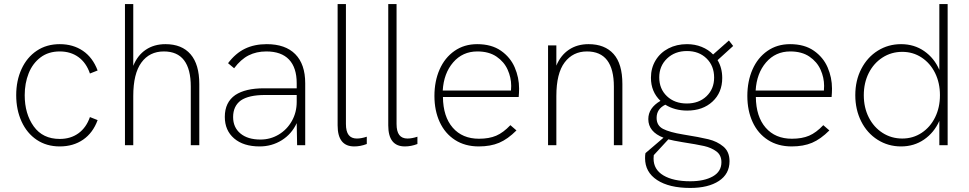

<svg xmlns="http://www.w3.org/2000/svg" viewBox="-20 -717 4783 948"><path d="M60 -247Q60 -319 86.5 -376.5Q113 -434 161.5 -466.5Q210 -499 275 -499Q341 -499 389.5 -466Q438 -433 462 -369L424 -354Q406 -407 367.5 -435Q329 -463 275 -463Q219 -463 180 -433.5Q141 -404 121.5 -355Q102 -306 102 -247Q102 -155 146.5 -93Q191 -31 275 -31Q329 -31 367.5 -59Q406 -87 424 -139L462 -124Q439 -61 390.5 -27.5Q342 6 275 6Q210 6 161.5 -26.5Q113 -59 86.5 -117Q60 -175 60 -247Z M597 -697H638V-392Q659 -444 700 -471.5Q741 -499 797 -499Q878 -499 921 -449Q964 -399 964 -302V0H922V-289Q922 -463 789 -463Q718 -463 678 -408Q638 -353 638 -243V0H597Z M1445 -109Q1420 -55 1371 -24.5Q1322 6 1262 6Q1182 6 1136 -33.5Q1090 -73 1090 -140Q1090 -212 1142 -248Q1192 -281 1283 -281H1445V-306Q1445 -383 1407 -423Q1369 -463 1295 -463Q1246 -463 1207.5 -443.5Q1169 -424 1136 -380L1106 -405Q1143 -454 1189.5 -476.5Q1236 -499 1297 -499Q1389 -499 1438 -449.5Q1487 -400 1487 -306V0H1447ZM1266 -28Q1315 -28 1356 -52.5Q1397 -77 1421 -119.5Q1445 -162 1445 -214V-248H1289Q1208 -248 1169 -221Q1131 -193 1131 -139Q1131 -88 1167 -58Q1203 -28 1266 -28Z M1647 -98V-697H1688V-105Q1688 -68 1701.5 -50.5Q1715 -33 1742 -33Q1764 -33 1791 -42V-6Q1760 6 1729 6Q1647 6 1647 -98Z M1897 -98V-697H1938V-105Q1938 -68 1951.5 -50.5Q1965 -33 1992 -33Q2014 -33 2041 -42V-6Q2010 6 1979 6Q1897 6 1897 -98Z M2125 -243Q2125 -316 2150.5 -374Q2176 -432 2224 -465.5Q2272 -499 2336 -499Q2407 -499 2453.5 -466.5Q2500 -434 2521.5 -384Q2543 -334 2543 -280Q2543 -258 2541 -238H2167Q2168 -141 2215.5 -86.5Q2263 -32 2345 -32Q2395 -32 2430 -47Q2465 -62 2500 -99L2530 -73Q2487 -30 2444.5 -12Q2402 6 2344 6Q2276 6 2226.5 -26Q2177 -58 2151 -114.5Q2125 -171 2125 -243ZM2503 -270 2504 -293Q2504 -334 2486.5 -373Q2469 -412 2431.5 -437.5Q2394 -463 2337 -463Q2264 -463 2217.5 -409Q2171 -355 2166 -270Z M2686 -493H2727V-393Q2748 -444 2789 -471.5Q2830 -499 2886 -499Q2966 -499 3009.5 -450.5Q3053 -402 3053 -302V0H3011V-289Q3011 -463 2878 -463Q2809 -463 2768 -409Q2727 -355 2727 -243V0H2686Z M3165 64Q3165 48 3167 39L3256 -37Q3181 -66 3181 -129Q3181 -184 3241 -219Q3194 -264 3194 -333Q3194 -381 3217 -419Q3240 -457 3280.5 -478Q3321 -499 3372 -499Q3411 -499 3444.5 -485.5Q3478 -472 3501 -448L3579 -517L3600 -490L3523 -420Q3546 -382 3546 -332Q3546 -260 3498 -215.5Q3450 -171 3373 -171Q3312 -171 3265 -200Q3222 -179 3222 -135Q3222 -97 3254 -80.5Q3286 -64 3353 -53Q3434 -40 3477.5 -29.5Q3521 -19 3551.5 6.5Q3582 32 3582 79Q3582 142 3529.5 176.5Q3477 211 3388 211Q3284 211 3224.5 172Q3165 133 3165 64ZM3506 -334Q3506 -392 3468.5 -428.5Q3431 -465 3372 -465Q3312 -465 3273.5 -428Q3235 -391 3235 -335Q3235 -278 3273 -242Q3311 -206 3371 -206Q3431 -206 3468.5 -242Q3506 -278 3506 -334ZM3388 178Q3457 178 3499.5 154Q3542 130 3542 84Q3542 49 3517 30.5Q3492 12 3456.5 4Q3421 -4 3350 -15Q3302 -23 3280 -29L3208 49Q3207 55 3207 66Q3207 120 3255.5 149Q3304 178 3388 178Z M3670 -243Q3670 -316 3695.5 -374Q3721 -432 3769 -465.5Q3817 -499 3881 -499Q3952 -499 3998.5 -466.5Q4045 -434 4066.5 -384Q4088 -334 4088 -280Q4088 -258 4086 -238H3712Q3713 -141 3760.5 -86.5Q3808 -32 3890 -32Q3940 -32 3975 -47Q4010 -62 4045 -99L4075 -73Q4032 -30 3989.5 -12Q3947 6 3889 6Q3821 6 3771.5 -26Q3722 -58 3696 -114.5Q3670 -171 3670 -243ZM4048 -270 4049 -293Q4049 -334 4031.5 -373Q4014 -412 3976.5 -437.5Q3939 -463 3882 -463Q3809 -463 3762.5 -409Q3716 -355 3711 -270Z M4203 -247Q4203 -320 4233 -377.5Q4263 -435 4314.5 -467Q4366 -499 4429 -499Q4494 -499 4543.5 -464.5Q4593 -430 4618 -372V-697H4659V0H4618V-120Q4592 -62 4542.5 -28Q4493 6 4429 6Q4365 6 4313 -27Q4261 -60 4232 -118Q4203 -176 4203 -247ZM4621 -247Q4621 -308 4597 -356.5Q4573 -405 4530.5 -433Q4488 -461 4435 -461Q4381 -461 4337.5 -433Q4294 -405 4269.5 -356.5Q4245 -308 4245 -247Q4245 -186 4269.5 -137.5Q4294 -89 4337.5 -61Q4381 -33 4435 -33Q4488 -33 4530.5 -61Q4573 -89 4597 -137.5Q4621 -186 4621 -247Z"/></svg>

Font: Hanken Grotesk ExtraLight
Style: Regular
Weight: 200
Designer: Alfredo Marco Pradil
Foundry: Hanken Design Co.
Version: Version 3.014